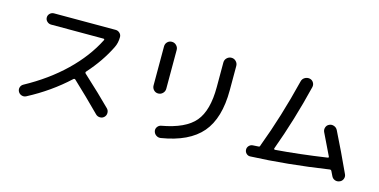

<svg xmlns="http://www.w3.org/2000/svg" viewBox="-77 -1151 3154 1598"><g transform="rotate(15 1500.0 -352.0)"><path d="M188.5 2Q169.9 11.7 149.9 5.4Q129.9 -1 120.1 -19Q110.4 -37.1 116.2 -56.2Q122.1 -75.2 139.6 -85Q333 -190.4 473.6 -326.2Q614.3 -461.9 692.4 -617.2Q694.3 -621.1 692.4 -624.5Q690.4 -627.9 685.5 -627.9H233.4Q213.9 -627.9 198.7 -642.1Q183.6 -656.2 183.6 -676.3Q183.6 -696.3 198.2 -710.4Q212.9 -724.6 233.4 -724.6H764.6Q784.2 -724.6 799.3 -710.4Q814.5 -696.3 814.5 -675.8Q814.5 -625 793.9 -584Q727.5 -449.2 616.2 -325.2Q609.4 -317.4 617.2 -308.6Q769.5 -168.9 862.3 -75.2Q877 -60.5 877 -38.6Q877 -16.6 861.8 -2Q846.7 12.7 825.2 12.2Q803.7 11.7 789.1 -2.9Q668 -125 546.9 -238.3Q539.1 -245.1 530.3 -238.3Q378.9 -97.7 188.5 2Z M1811.5 -694.3V-485.4Q1811.5 -243.2 1703.6 -116.7Q1595.7 9.8 1358.4 47.9Q1336.9 50.8 1319.3 38.6Q1301.8 26.4 1296.9 4.9Q1293 -14.6 1304.7 -31.2Q1316.4 -47.9 1335.9 -51.8Q1539.1 -87.9 1619.6 -184.1Q1700.2 -280.3 1700.2 -482.4V-694.3Q1700.2 -717.8 1716.8 -733.9Q1733.4 -750 1756.3 -750Q1779.3 -750 1795.4 -733.4Q1811.5 -716.8 1811.5 -694.3ZM1242.2 -304.7Q1219.7 -304.7 1204.1 -320.8Q1188.5 -336.9 1188.5 -360.4V-695.3Q1188.5 -718.8 1204.1 -734.4Q1219.7 -750 1242.2 -750Q1265.6 -750 1281.7 -733.4Q1297.9 -716.8 1297.9 -695.3V-360.4Q1297.9 -337.9 1281.7 -321.3Q1265.6 -304.7 1242.2 -304.7Z M2118.2 2.9Q2099.6 3.9 2085.4 -9.3Q2071.3 -22.5 2070.3 -42Q2069.3 -61.5 2083 -76.2Q2096.7 -90.8 2116.2 -91.8L2164.1 -94.7Q2174.8 -94.7 2176.8 -106.4Q2176.8 -108.4 2178.7 -112.3Q2282.2 -386.7 2361.3 -707Q2366.2 -730.5 2386.2 -742.7Q2406.2 -754.9 2428.2 -751Q2450.2 -747.1 2461.9 -728.5Q2473.6 -710 2468.8 -688.5Q2395.5 -387.7 2294.9 -114.3Q2293 -110.4 2295.9 -106.9Q2298.8 -103.5 2302.7 -103.5Q2504.9 -119.1 2744.1 -154.3Q2754.9 -156.2 2751 -165Q2707 -257.8 2661.1 -350.6Q2651.4 -370.1 2658.2 -391.1Q2665 -412.1 2684.6 -420.9Q2704.1 -430.7 2726.1 -422.9Q2748 -415 2757.8 -394.5Q2838.9 -232.4 2918.9 -57.6Q2927.7 -38.1 2919.4 -17.6Q2911.1 2.9 2890.6 10.7Q2869.1 19.5 2849.1 11.2Q2829.1 2.9 2820.3 -17.6Q2815.4 -29.3 2802.7 -53.7Q2797.9 -64.5 2787.1 -63.5Q2428.7 -9.8 2118.2 2.9Z"/></g></svg>

Font: Rounded-X Mgen+ 1mn medium
Style: Regular
Weight: 500
Designer: [Source Han Sans]
Ryoko NISHIZUKA  (kana & ideographs); Paul D. Hunt (Latin, Greek & Cyrillic); Wenlong ZHANG  (bopomofo
Version: Version 1.059.20150602